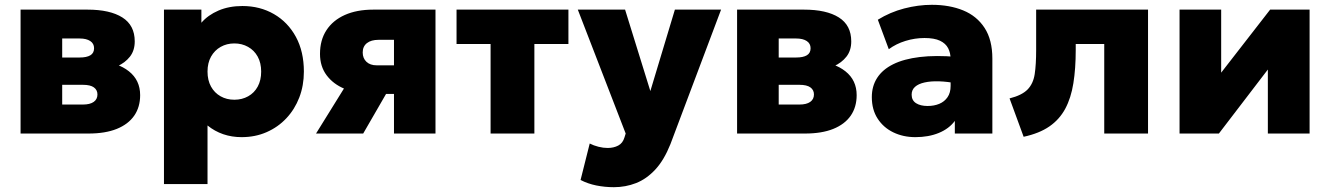

<svg xmlns="http://www.w3.org/2000/svg" viewBox="-20 -555 5528 798"><path d="M65.5 0V-515H343.5Q437 -515 488.5 -482.5Q540 -450 540 -383Q540 -345 520 -319.5Q500 -294 467.2 -279.5Q434.5 -265 394.5 -260L392 -301Q469.5 -295.5 516 -258.5Q562.5 -221.5 562.5 -159.5Q562.5 -110 537.8 -74.2Q513 -38.5 465.2 -19.2Q417.5 0 348 0ZM238.5 -120.5H324.5Q354 -120.5 369.5 -131.5Q385 -142.5 385 -162.5Q385 -181 370.2 -191.8Q355.5 -202.5 324.5 -202.5H223V-316H311.5Q340 -316 355.5 -325.2Q371 -334.5 371 -354.5Q371 -374 355 -384.5Q339 -395 311.5 -395H238.5Z M661.5 210V-515H817V-460.5Q844.5 -492.5 888.2 -511.2Q932 -530 987.5 -530Q1060.5 -530 1118.5 -496.5Q1176.5 -463 1209.8 -401.8Q1243 -340.5 1243 -257.5Q1243 -199.5 1224 -150Q1205 -100.5 1170.2 -63.5Q1135.5 -26.5 1088.2 -5.8Q1041 15 984 15Q943.5 15 907.8 2.8Q872 -9.5 842.5 -33.5V210ZM954 -140.5Q986 -140.5 1011.5 -154.8Q1037 -169 1051.2 -195.2Q1065.5 -221.5 1065.5 -257.5Q1065.5 -293.5 1051 -319.8Q1036.5 -346 1011 -360.2Q985.5 -374.5 954 -374.5Q922.5 -374.5 897.2 -360.2Q872 -346 857.2 -319.8Q842.5 -293.5 842.5 -257.5Q842.5 -221.5 857 -195.2Q871.5 -169 896.8 -154.8Q922 -140.5 954 -140.5Z M1293.5 0 1465 -276.5 1515.5 -167Q1458 -167 1411.5 -186.2Q1365 -205.5 1337.5 -242.2Q1310 -279 1310 -331Q1310 -388.5 1336.8 -429.5Q1363.5 -470.5 1413.2 -492.8Q1463 -515 1531.5 -515H1790V0H1617.5V-389.5H1553.5Q1522.5 -389.5 1505 -375.8Q1487.5 -362 1487.5 -337Q1487.5 -313 1503 -298.2Q1518.5 -283.5 1545.5 -283.5H1633.5V-164.5H1584.5L1489.5 0Z M2019 0V-372H1877.5V-515H2342.5V-372H2201V0Z M2531.5 223Q2494 223 2458.2 215.8Q2422.5 208.5 2393 193L2431 41.5Q2447.5 50 2467.5 55Q2487.5 60 2505.5 60Q2530.5 60 2549.5 50Q2568.5 40 2575.5 16L2580.5 0L2381.5 -515H2578L2683 -176.5L2785 -515H2977L2766.5 44Q2740 110.5 2703.5 149.8Q2667 189 2623.5 206Q2580 223 2531.5 223Z M3043.5 0V-515H3321.5Q3415 -515 3466.5 -482.5Q3518 -450 3518 -383Q3518 -345 3498 -319.5Q3478 -294 3445.2 -279.5Q3412.5 -265 3372.5 -260L3370 -301Q3447.5 -295.5 3494 -258.5Q3540.5 -221.5 3540.5 -159.5Q3540.5 -110 3515.8 -74.2Q3491 -38.5 3443.2 -19.2Q3395.5 0 3326 0ZM3216.5 -120.5H3302.5Q3332 -120.5 3347.5 -131.5Q3363 -142.5 3363 -162.5Q3363 -181 3348.2 -191.8Q3333.5 -202.5 3302.5 -202.5H3201V-316H3289.5Q3318 -316 3333.5 -325.2Q3349 -334.5 3349 -354.5Q3349 -374 3333 -384.5Q3317 -395 3289.5 -395H3216.5Z M3784.5 15Q3734 15 3693 -4.8Q3652 -24.5 3627.8 -61.8Q3603.5 -99 3603.5 -151.5Q3603.5 -197 3625.8 -231.5Q3648 -266 3692.2 -288Q3736.5 -310 3802.8 -318Q3869 -326 3957 -318.5L3958 -208Q3917 -216 3882.5 -217Q3848 -218 3822.5 -212.2Q3797 -206.5 3783 -194Q3769 -181.5 3769 -161.5Q3769 -138 3787.2 -126.2Q3805.5 -114.5 3835.5 -114.5Q3862.5 -114.5 3884 -123.5Q3905.5 -132.5 3918.2 -151Q3931 -169.5 3931 -198V-309Q3931 -334.5 3920.8 -354.5Q3910.5 -374.5 3886.8 -385.8Q3863 -397 3822.5 -397Q3782.5 -397 3743.5 -385Q3704.5 -373 3674 -350.5L3628.5 -473Q3679.5 -504.5 3738 -519.8Q3796.5 -535 3853 -535Q3926.5 -535 3983.2 -511.8Q4040 -488.5 4072.2 -439Q4104.5 -389.5 4104.5 -311.5V0H3948.5V-52.5Q3924.5 -20 3882 -2.5Q3839.5 15 3784.5 15Z M4234.5 13.5 4176 -146Q4227.5 -159 4251 -183.2Q4274.5 -207.5 4280.5 -247.2Q4286.5 -287 4286.5 -347V-515H4751.5V0H4569.5V-372H4451V-347Q4451 -270 4441.2 -209Q4431.5 -148 4407.5 -103.2Q4383.5 -58.5 4341.5 -29.5Q4299.5 -0.5 4234.5 13.5Z M4882.5 0V-515H5055.5V-253L5259 -515H5423V0H5249.5V-266L5046 0Z"/></svg>

Font: Geologica Roman ExtraBold
Style: Regular
Weight: 800
Designer: Sindre Bremnes, Frode Helland
Foundry: Monokrom Skriftforlag AS
Version: Version 1.010;gftools[0.9.28]